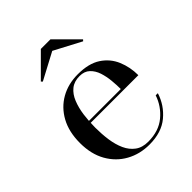

<svg xmlns="http://www.w3.org/2000/svg" viewBox="-195 -793 916 916"><g transform="rotate(-45 262.5 -335.0)"><path d="M279.5 10Q215 10 163 -18.8Q111 -47.5 80.5 -101.2Q50 -155 50 -230Q50 -305 79.2 -358.5Q108.5 -412 159.2 -440.8Q210 -469.5 274.5 -469.5Q348 -469.5 392 -440.5Q436 -411.5 456 -364Q476 -316.5 476 -262H117V-274.5H370Q370 -301 367 -332.8Q364 -364.5 354.8 -392.8Q345.5 -421 326.2 -439.2Q307 -457.5 274.5 -457.5Q238 -457.5 214.5 -438.5Q191 -419.5 177.8 -386.8Q164.5 -354 159 -313.5Q153.5 -273 153.5 -230Q153.5 -187 159.2 -146.5Q165 -106 179.5 -74Q194 -42 219.8 -23Q245.5 -4 285 -4Q356.5 -4 402.2 -42Q448 -80 466.5 -135.5H481Q461.5 -73.5 411.5 -31.8Q361.5 10 279.5 10ZM132 -562.5 125.5 -569.5 235.5 -679.5H300.5L410.5 -569.5L404 -562.5L267.5 -634.5Z"/></g></svg>

Font: Bodoni Moda 18pt
Style: Regular
Weight: 400
Designer: Owen Earl
Foundry: indestructible type
Version: Version 2.005